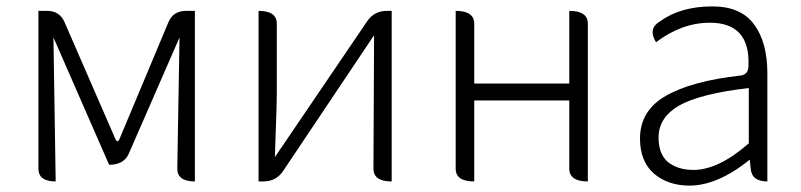

<svg xmlns="http://www.w3.org/2000/svg" viewBox="-20 -567 2504 600"><path d="M154 0Q100 0 100 -40V-533H127Q167 -533 182 -497L340 -134Q347 -117 354 -134L506 -497Q521 -533 561 -533H589V0Q534 0 534 -40L541 -450L383 -88Q368 -52 321 -52L147 -450L154 0Z M788 0V-533Q845 -533 845 -493V-276Q845 -242 842 -166L839 -76L1127 -500Q1149 -533 1189 -533H1204V0Q1147 0 1147 -40L1149 -457L865 -33Q843 0 803 0Z M1462 0Q1404 0 1404 -40V-533Q1462 -533 1462 -493V-306H1759V-533Q1817 -533 1817 -493V0Q1759 0 1759 -40V-253H1462V0Z M2135 13Q2067 13 2023 -25Q1980 -63 1980 -134Q1980 -221 2060 -267Q2141 -314 2295 -331Q2320 -335 2319 -363Q2324 -496 2198 -496Q2111 -496 2030 -435Q2004 -477 2042 -500Q2107 -547 2206 -547Q2296 -547 2337 -490Q2378 -434 2378 -338V0Q2329 0 2326 -40L2323 -68Q2222 13 2135 13ZM2147 -36Q2225 -36 2320 -119V-292Q2167 -274 2102 -237Q2038 -200 2038 -137Q2038 -85 2068 -60Q2099 -36 2147 -36Z"/></svg>

Font: Swei Half Moon CJK SC
Style: Light
Weight: 300
Version: Version 2.071